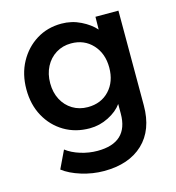

<svg xmlns="http://www.w3.org/2000/svg" viewBox="-113 -634 881 961"><g transform="rotate(-15 328.0 -154.0)"><path d="M309 230Q250 230 192 212Q134 194 98 166L142 74Q172 97 215.5 110.5Q259 124 303 124Q463 124 463 -26V-76Q439 -42 392.5 -18.5Q346 5 295 5Q221 5 163 -29.5Q105 -64 71.5 -125Q38 -186 38 -265Q38 -344 71.5 -405.5Q105 -467 162 -502.5Q219 -538 292 -538Q345 -538 391.5 -515Q438 -492 465 -461L466 -527H585V-36Q585 91 511.5 160.5Q438 230 309 230ZM313 -100Q382 -100 424.5 -145.5Q467 -191 467 -264Q467 -337 424 -383.5Q381 -430 313 -430Q269 -430 234.5 -408.5Q200 -387 180.5 -349.5Q161 -312 161 -264Q161 -216 180.5 -179Q200 -142 234.5 -121Q269 -100 313 -100Z"/></g></svg>

Font: Readex Pro Medium
Style: Regular
Weight: 500
Designer: Bonnie Shaver-Troup, Thomas Jockin
Foundry: Lexend
Version: Version 1.204; ttfautohint (v1.8.4.7-5d5b)